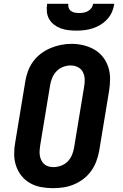

<svg xmlns="http://www.w3.org/2000/svg" viewBox="-20 -975 640 1003"><path d="M256 8Q224 8 193 2Q162 -4 136 -19Q110 -34 91.5 -57.5Q73 -81 63.5 -110Q54 -139 54 -171Q54 -203 60 -234L112 -549Q116 -576 126 -603Q136 -630 153 -653.5Q170 -677 194 -695Q218 -713 244.5 -724Q271 -735 298.5 -740.5Q326 -746 354 -746Q386 -746 416.5 -738.5Q447 -731 473 -716Q499 -701 517.5 -677.5Q536 -654 545.5 -625Q555 -596 555 -564Q555 -532 550 -501L498 -186Q493 -159 483 -132Q473 -105 456 -81.5Q439 -58 415.5 -40Q392 -22 365 -11Q338 0 310.5 4Q283 8 256 8ZM258 -102Q278 -102 298 -109Q318 -116 333 -131Q348 -146 356 -165.5Q364 -185 367 -204L419 -519Q423 -539 422.5 -559.5Q422 -580 413.5 -597.5Q405 -615 387.5 -624Q370 -633 349 -633Q329 -633 309.5 -625.5Q290 -618 275.5 -603Q261 -588 253 -569Q245 -550 242 -531L190 -216Q188 -203 187 -189.5Q186 -176 188 -163Q190 -150 195.5 -138.5Q201 -127 210 -118.5Q219 -110 232 -106Q245 -102 258 -102ZM379 -815Q358 -815 337 -817.5Q316 -820 297 -827Q278 -834 262.5 -846Q247 -858 237 -875Q227 -892 225 -913Q223 -934 226 -955H337Q335 -944 339 -933.5Q343 -923 351.5 -917Q360 -911 371.5 -909Q383 -907 394 -907Q405 -907 417 -909Q429 -911 439.5 -917Q450 -923 457.5 -933Q465 -943 466 -955H577Q574 -933 565 -912.5Q556 -892 540.5 -875Q525 -858 505.5 -846Q486 -834 464.5 -827Q443 -820 421.5 -817.5Q400 -815 379 -815Z"/></svg>

Font: Iosevka Slab XBdEx
Style: Italic
Weight: 800
Width: 7
Italic angle: -9°
Monospace: yes
Designer: Belleve Invis
Foundry: Belleve Invis
Version: Version 11.1.1; ttfautohint (v1.8.3)